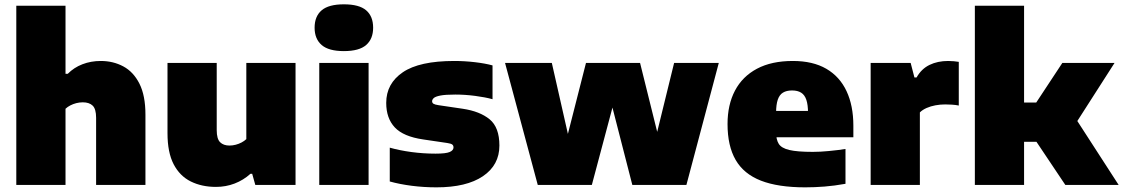

<svg xmlns="http://www.w3.org/2000/svg" viewBox="-20 -834 5066 866"><path d="M53.5 0V-808H275.5V-501H285.5Q313.5 -529.5 351.8 -544.2Q390 -559 434.5 -559Q490.5 -559 536.2 -534.5Q582 -510 609 -456.5Q636 -403 636 -316.5V0H413.5V-302.5Q413.5 -342.5 398 -357.5Q382.5 -372.5 353.5 -372.5Q338.5 -372.5 324 -368.8Q309.5 -365 297 -358.5Q284.5 -352 275.5 -343.5V0Z M954 9Q890 9 840.5 -15.5Q791 -40 763.2 -93.2Q735.5 -146.5 735.5 -233V-550H957.5V-247Q957.5 -207.5 972.8 -192.5Q988 -177.5 1015 -177.5Q1029 -177.5 1043.2 -181.2Q1057.5 -185 1069.8 -191.5Q1082 -198 1091 -206.5V-550H1313V0H1131.5L1117.5 -50H1109.5Q1078 -21.5 1038.2 -6.2Q998.5 9 954 9Z M1420 0V-550H1642.5V0ZM1531 -603.5Q1462.5 -603.5 1430.8 -631Q1399 -658.5 1399 -709Q1399 -760.5 1430.8 -787.5Q1462.5 -814.5 1531 -814.5Q1600 -814.5 1631.5 -787.5Q1663 -760.5 1663 -709Q1663 -658.5 1631.5 -631Q1600 -603.5 1531 -603.5Z M1948.5 11Q1892 11 1837.2 4Q1782.5 -3 1738 -15.5V-168Q1782 -155.5 1836 -148.2Q1890 -141 1944.5 -141Q1991.5 -141 2008.5 -148.5Q2025.5 -156 2025.5 -169Q2025.5 -177.5 2020 -182Q2014.5 -186.5 1997.5 -189L1889 -205Q1799.5 -218 1760.8 -259.2Q1722 -300.5 1722 -370Q1722 -457 1796.8 -508Q1871.5 -559 2029 -559Q2075.5 -559 2122.2 -553.5Q2169 -548 2201.5 -539V-386.5Q2169 -395.5 2123.2 -401.5Q2077.5 -407.5 2033.5 -407.5Q1988.5 -407.5 1966 -403Q1943.5 -398.5 1936.2 -391.5Q1929 -384.5 1929 -377.5Q1929 -370 1935.2 -366Q1941.5 -362 1958.5 -359.5L2067 -343.5Q2144.5 -332 2188.5 -295.8Q2232.5 -259.5 2232.5 -177.5Q2232.5 -89.5 2158.2 -39.2Q2084 11 1948.5 11Z M2405.5 0 2258 -550H2469L2545 -214.5H2537.5L2623 -550H2867L2950.5 -214H2938L3020.5 -550H3222L3076 0H2832L2738 -366H2747L2649.5 0Z M3612 11Q3489.5 11 3412 -19.2Q3334.5 -49.5 3298 -112.8Q3261.5 -176 3261.5 -274.5Q3261.5 -361.5 3295 -425.2Q3328.5 -489 3394.2 -524Q3460 -559 3556 -559Q3646.5 -559 3707 -523.8Q3767.5 -488.5 3798.2 -423Q3829 -357.5 3829 -267V-215H3373.5V-333.5H3656.5L3624.5 -324.5Q3624.5 -361 3617 -383.5Q3609.5 -406 3593.5 -416Q3577.5 -426 3552.5 -426Q3527.5 -426 3511.5 -416.2Q3495.5 -406.5 3488 -384.2Q3480.5 -362 3480.5 -325.5V-237.5Q3480.5 -204.5 3492.5 -185.2Q3504.5 -166 3540 -157.5Q3575.5 -149 3646 -149Q3679.5 -149 3718.5 -152.8Q3757.5 -156.5 3793.5 -162V-5Q3743.5 4 3698.8 7.5Q3654 11 3612 11Z M3907 0V-550H4087.5L4104.5 -484.5H4114Q4136 -523.5 4172.5 -541.2Q4209 -559 4256.5 -559Q4269.5 -559 4282.2 -557.8Q4295 -556.5 4304.5 -555V-358Q4290 -361 4273.2 -362Q4256.5 -363 4243 -363Q4221 -363 4199.2 -359Q4177.5 -355 4159 -346.8Q4140.5 -338.5 4129 -327V0Z M4785 0 4595.5 -283 4771.5 -550H5007L4821.5 -260.5V-315.5L5025.5 0ZM4583 -194.5V-371.5H4670V-194.5ZM4377 0V-808H4599V0Z"/></svg>

Font: Encode Sans SemiExpanded Black
Style: Regular
Weight: 900
Width: 6
Designer: Multiple Designers
Foundry: Impallari Type
Version: Version 3.002